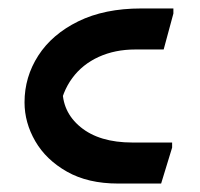

<svg xmlns="http://www.w3.org/2000/svg" viewBox="-20 -434 472 454"><path d="M38 -192Q38 -252 70.5 -302.5Q103 -353 165 -383.5Q227 -414 314 -414H390V-402L367 -317H300Q252 -317 213.5 -299.5Q175 -282 151 -249.5Q127 -217 120 -172L92 -199L128 -227Q126 -170 170.5 -133.5Q215 -97 293 -97H387V-85L361 0H259Q188 0 138.5 -28Q89 -56 63.5 -100Q38 -144 38 -192Z"/></svg>

Font: Kufam Medium
Style: Italic
Weight: 500
Italic angle: -11°
Designer: Artur Schmal
Foundry: Original Type
Version: Version 1.301; ttfautohint (v1.8.3)